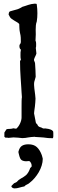

<svg xmlns="http://www.w3.org/2000/svg" viewBox="-20 -749 314 1048"><path d="M27.8 3.4Q26.4 3.4 24.4 3.4Q22.5 3.4 20 2.4H9.8L3.9 -2.4V-25.4L15.1 -43Q19.5 -44.9 25.4 -45.2Q31.2 -45.4 31.7 -45.4Q33.7 -45.4 40.8 -46.1Q47.9 -46.9 52.2 -48.8Q63.5 -46.4 68.4 -46.4Q74.2 -50.8 79.6 -58.1Q85 -65.4 89.1 -74.2Q93.3 -83 95.5 -91.8Q97.7 -100.6 97.7 -107.9V-162.1Q97.7 -179.2 97.9 -195.6Q98.1 -211.9 99.6 -218.8Q98.1 -231.9 97.7 -244.9Q97.2 -257.8 96.2 -271L92.8 -321.8Q91.3 -344.7 90.3 -367.7Q89.4 -390.6 89.4 -414.1Q89.4 -416.5 89.8 -417.7Q90.3 -418.9 94.2 -421.4Q92.3 -429.2 92 -435.5Q91.8 -441.9 91.8 -449.2Q91.8 -456.1 92 -463.1Q92.3 -470.2 94.2 -478Q90.3 -480.5 88.1 -485.4Q85.9 -490.2 85.9 -498.5Q85.9 -504.9 89.8 -508.8Q93.8 -512.7 93.8 -520.5Q93.8 -531.2 93.3 -543.5Q92.8 -555.7 89.4 -568.4Q85.9 -585.4 85.9 -595.7Q85.9 -606 85 -617.7Q82 -622.1 75 -626.5Q67.9 -630.9 59.8 -635.5Q51.8 -640.1 44.4 -645.3Q37.1 -650.4 34.2 -656.2Q30.3 -664.1 29.1 -665.8Q27.8 -667.5 26.9 -669.9Q26.9 -673.3 28.8 -679.9Q30.8 -686.5 36.1 -687.5Q46.4 -689.9 57.1 -693.4Q67.9 -696.8 73.2 -697.8Q74.2 -697.8 78.4 -699.5Q82.5 -701.2 87.2 -703.4Q91.8 -705.6 95.9 -707.8Q100.1 -710 101.1 -711.4Q110.4 -713.9 118.4 -716.8Q126.5 -719.7 134.3 -722.2Q142.1 -724.6 150.6 -726.6Q159.2 -728.5 168.9 -729Q173.8 -729 177.2 -728.5Q180.7 -728 180.7 -724.6Q182.6 -711.9 183.3 -700Q184.1 -688 184.1 -676.8Q184.1 -665.5 183.3 -654.1Q182.6 -642.6 180.7 -631.8Q176.8 -621.6 175.8 -609.9Q174.8 -598.1 174.8 -586.4L175.3 -561L173.8 -527.3Q175.8 -523.4 176.5 -519.5Q177.2 -515.6 177.2 -509.3Q177.2 -499.5 177 -495.1Q176.8 -490.7 175.3 -488.3L178.7 -457Q176.8 -449.2 172.4 -441.2Q168 -433.1 165.5 -423.3Q165.5 -418 168 -413.8Q170.4 -409.7 171.4 -402.8Q173.3 -383.8 173.6 -366.2Q173.8 -348.6 174.8 -329.6Q172.4 -318.4 169.2 -309.8Q166 -301.3 166 -292.5V-284.7Q166.5 -274.4 167.5 -265.9Q168.5 -257.3 169.7 -249Q170.9 -240.7 171.9 -231.7Q172.9 -222.7 173.8 -210.9Q173.8 -198.2 172.6 -189Q171.4 -179.7 170.4 -166.5Q169.9 -163.6 169.2 -158.2Q168.5 -152.8 167.7 -147.2Q167 -141.6 166.5 -136.7Q166 -131.8 166 -129.9V-129.4Q166.5 -127 168 -119.6Q169.4 -112.3 170.9 -104.5Q172.4 -96.7 173.8 -89.8Q175.3 -83 175.3 -81.1L178.7 -73.7H179.7Q181.2 -73.7 181.6 -72.3Q182.1 -70.8 183.1 -70.3Q185.1 -68.4 185.5 -66.2Q186 -64 187.7 -61.8Q189.5 -59.6 193.1 -57.4Q196.8 -55.2 205.1 -53.2Q214.4 -47.4 219.2 -47.4Q220.7 -47.4 221.7 -47.4Q222.7 -47.4 225.1 -48.3Q229 -47.4 234.4 -46.9Q239.7 -46.4 245.6 -45.2Q251.5 -43.9 257.3 -41.5Q263.2 -39.1 267.6 -34.7Q270 -32.7 270.5 -29.5Q271 -26.4 271 -21V-4.4Q271 -1 270 2Q269 4.9 266.1 5.9Q262.2 4.9 258.1 4.9Q253.9 4.9 250 4.9Q246.6 4.9 242.7 4.6Q238.8 4.4 232.9 3.4L217.8 1.5Q216.8 1.5 213.6 1.2Q210.4 1 206.8 0.7Q203.1 0.5 200 0.2Q196.8 0 195.8 0L171.9 -1.5Q171.4 -1.5 170.9 -2Q170.4 -2 170.2 -2.2Q169.9 -2.4 169.4 -2.4Q158.7 -2 150.1 -1Q141.6 0 134 1.2Q126.5 2.4 118.9 3.7Q111.3 4.9 102.1 4.9Q90.8 3.9 77.9 2.4Q64.9 1 53.7 1ZM42 268.6Q42 267.6 42.5 266.6Q43.5 264.6 44.4 263.7L57.1 251Q57.6 251 59.8 250Q62 249 64.7 247.8Q67.4 246.6 69.3 245.4Q71.3 244.1 71.8 243.7Q72.8 242.7 76.9 238.5Q81.1 234.4 82 233.4Q87.9 229 94.7 225.1Q101.6 221.2 108.2 217Q114.7 212.9 121.1 207.8Q127.4 202.6 131.8 195.3Q132.3 194.8 133.8 192.4Q135.3 189.9 137 186.8Q138.7 183.6 140.1 180.4Q141.6 177.2 142.1 175.3Q142.6 175.3 143.6 171.9Q144 170.4 144.5 168.5Q145.5 167.5 148.9 164.3Q152.3 161.1 152.3 160.6Q152.8 160.2 152.8 158.2Q152.8 156.2 152.8 155.3Q152.8 148.4 149.4 141.1Q146 133.8 139.6 129.9Q130.9 131.3 122.1 131.3Q110.8 131.3 101.6 127Q92.3 122.6 87.9 109.4Q87.4 108.9 86.4 105.2Q85.4 101.6 84.2 97.2Q83 92.8 82 88.4Q81.1 84 80.6 81.5V79.1Q86.4 55.7 99.6 47.1Q112.8 38.6 134.8 38.6Q164.6 38.6 181.2 54Q197.8 69.3 208 97.2Q208 97.2 208.7 99.6Q209.5 102.1 210.4 105.5Q211.4 108.9 212.2 112.3Q212.9 115.7 213.4 117.7Q213.4 135.7 207.5 154.5Q201.7 173.3 191.7 190.7Q181.6 208 168.7 223.1Q155.8 238.3 142.1 248.5Q135.3 254.9 127.2 258.1Q119.1 261.2 112.8 268.6Q99.1 271 85.7 275.1Q72.3 279.3 59.6 279.3Q54.2 279.3 49.1 276.6Q43.9 273.9 42 268.6Z"/></svg>

Font: IM FELL English
Style: Regular
Weight: 400
Designer: Igino Marini
Foundry: Igino Marini
Version: 3.00